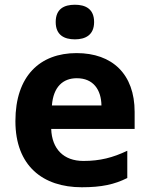

<svg xmlns="http://www.w3.org/2000/svg" viewBox="-20 -780 631 810"><path d="M296 -760C251 -760 215 -743 215 -687C215 -632 251 -614 296 -614C340 -614 377 -632 377 -687C377 -743 340 -760 296 -760ZM303 -556C149 -556 45 -460 45 -269C45 -80 161 10 325 10C409 10 463 -2 517 -29V-144C456 -115 402 -101 332 -101C248 -101 199 -152 196 -236H548V-308C548 -467 454 -556 303 -556ZM304 -450C374 -450 407 -401 408 -335H199C205 -414 246 -450 304 -450Z"/></svg>

Font: Noto Sans Bassa Vah
Style: Bold
Weight: 700
Designer: Monotype Design Team
Foundry: Monotype Imaging Inc.
Version: Version 2.002